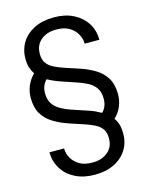

<svg xmlns="http://www.w3.org/2000/svg" viewBox="-137 -797 864 1114"><g transform="rotate(-15 295.5 -240.0)"><path d="M292 232Q226 232 176 207Q126 182 98.5 138Q71 94 70 38H158Q158 67 173 95Q188 123 218.5 141.5Q249 160 295 160Q352 161 388.5 131Q425 101 425 48Q425 14 410.5 -7Q396 -28 368.5 -42Q341 -56 304 -68Q267 -80 222 -95Q172 -112 132 -136.5Q92 -161 69.5 -199Q47 -237 47 -295Q47 -332 61 -366Q75 -400 103 -428Q90 -447 83 -469.5Q76 -492 76 -520Q76 -577 103 -620Q130 -663 179.5 -687.5Q229 -712 297 -712Q364 -712 413.5 -687Q463 -662 491 -618.5Q519 -575 519 -518H431Q431 -547 416 -575Q401 -603 370.5 -621.5Q340 -640 294 -640Q237 -641 200.5 -611Q164 -581 164 -528Q164 -494 178.5 -473Q193 -452 220.5 -438Q248 -424 285 -412Q322 -400 367 -385Q418 -368 457.5 -343.5Q497 -319 519.5 -281Q542 -243 542 -185Q542 -148 528 -113.5Q514 -79 485 -52Q499 -33 505.5 -10.5Q512 12 512 40Q513 96 486 139.5Q459 183 409.5 207.5Q360 232 292 232ZM425 -104Q440 -119 447.5 -138.5Q455 -158 455 -180Q455 -221 438 -246Q421 -271 391 -286.5Q361 -302 322.5 -314.5Q284 -327 241 -342Q218 -350 199 -358.5Q180 -367 164 -376Q149 -361 141.5 -342Q134 -323 134 -300Q134 -268 145 -246Q156 -224 176 -208.5Q196 -193 223 -181.5Q250 -170 282 -160Q314 -150 348 -138Q371 -131 390 -122Q409 -113 425 -104Z"/></g></svg>

Font: DM Sans 10pt
Style: Regular
Weight: 400
Version: Version 4.004;gftools[0.9.30]